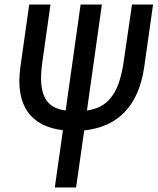

<svg xmlns="http://www.w3.org/2000/svg" viewBox="-20 -798 696 848"><path d="M316 30 352 -222C501 -238 592 -330 617 -502L656 -778H563L526 -524C504 -372 448 -322 364 -310L430 -778H336L270 -310C189 -321 145 -370 167 -524L203 -778H109L70 -502C46 -331 117 -239 258 -223L222 30Z"/></svg>

Font: Smiley Sans Oblique
Style: Regular
Weight: 400
Italic angle: -8°
Designer: oooooohmygosh, Nagisa Chen, Janine Sui, Heda Shi, Jian Li
Foundry: atelierAnchor
Version: Version 2.0.1